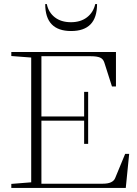

<svg xmlns="http://www.w3.org/2000/svg" viewBox="-20 -917 668 937"><path d="M200.7 -897H208.5Q216.8 -856.4 247.6 -832.5Q278.3 -808.6 326.2 -808.6Q373.5 -808.6 404.5 -832.5Q435.5 -856.4 444.8 -897H453.6Q453.6 -765.6 327.1 -765.6Q200.7 -765.6 200.7 -897ZM35.2 0V-19.5L132.3 -27.3V-636.2L35.2 -643.6V-663.1H545.9V-495.1H526.4L489.3 -611.3Q483.4 -629.9 468 -636.2Q452.6 -642.6 423.3 -642.6H182.1V-348.6H390.6V-468.8H410.2V-214.8H390.6V-328.1H182.1V-20.5H481.9Q530.8 -20.5 542 -47.9L590.8 -166H610.4L593.8 0Z"/></svg>

Font: Elstob ExtraLight
Style: Regular
Weight: 200
Designer: Peter S. Baker
Version: Version 1.015